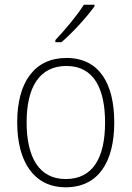

<svg xmlns="http://www.w3.org/2000/svg" viewBox="-20 -785 559 815"><path d="M381 -758V-765H336C307 -719 257 -659 215 -615V-606H241C288 -646 349 -713 381 -758ZM465 -265C465 -428 403 -539 262 -539C128 -539 53 -438 53 -266C53 -97 125 10 259 10C397 10 465 -97 465 -265ZM93 -266C93 -417 149 -505 262 -505C380 -505 426 -406 426 -265C426 -115 374 -25 259 -25C146 -25 93 -117 93 -266Z"/></svg>

Font: Noto Sans Gurmukhi UI SemiCondensed ExtraLight
Style: Regular
Weight: 200
Width: 4
Designer: Jelle Bosma - Monotype Design Team
Foundry: Monotype Imaging Inc.
Version: Version 2.004